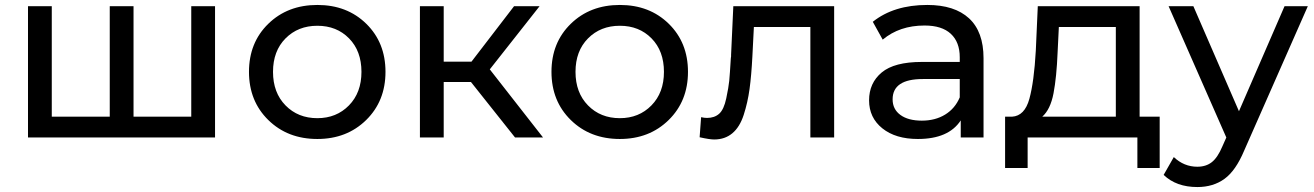

<svg xmlns="http://www.w3.org/2000/svg" viewBox="-20 -555 5304 775"><path d="M752 -84V-530H848V0H93V-530H189V-84H423V-530H519V-84Z M1261 6Q1141 6 1063 -70.5Q985 -147 985 -265Q985 -383 1063 -459Q1141 -535 1261 -535Q1381 -535 1458.5 -459Q1536 -383 1536 -265Q1536 -147 1458 -70.5Q1380 6 1261 6ZM1261 -78Q1338 -78 1388.5 -129.5Q1439 -181 1439 -265Q1439 -349 1389 -400Q1339 -451 1261 -451Q1183 -451 1132.5 -400Q1082 -349 1082 -265Q1082 -181 1132.5 -129.5Q1183 -78 1261 -78Z M2172 0H2059L1881 -224H1771V0H1675V-530H1771V-306H1883L2055 -530H2158L1957 -275Z M2482 6Q2362 6 2284 -70.5Q2206 -147 2206 -265Q2206 -383 2284 -459Q2362 -535 2482 -535Q2602 -535 2679.5 -459Q2757 -383 2757 -265Q2757 -147 2679 -70.5Q2601 6 2482 6ZM2482 -78Q2559 -78 2609.5 -129.5Q2660 -181 2660 -265Q2660 -349 2610 -400Q2560 -451 2482 -451Q2404 -451 2353.5 -400Q2303 -349 2303 -265Q2303 -181 2353.5 -129.5Q2404 -78 2482 -78Z M2931 -334 2940 -530H3347V0H3251V-446H3023L3017 -328Q3013 -250 3005.5 -195.5Q2998 -141 2982 -91.5Q2966 -42 2936 -17Q2906 8 2863 8Q2844 8 2804 -1L2810 -82Q2823 -79 2834 -79Q2864 -79 2883 -96Q2902 -113 2911.5 -158Q2921 -203 2923.5 -228.5Q2926 -254 2930 -321Q2930 -323 2930.5 -324Q2931 -325 2931 -327Q2931 -329 2931 -330.5Q2931 -332 2931 -334Z M3723 -535Q3833 -535 3891.5 -481Q3950 -427 3950 -320V0H3858V-69Q3809 6 3685 6Q3595 6 3541.5 -37Q3488 -80 3488 -150Q3488 -220 3539 -262.5Q3590 -305 3701 -305H3854V-324Q3854 -385 3818 -418.5Q3782 -452 3712 -452Q3611 -452 3543 -395L3503 -467Q3588 -535 3723 -535ZM3701 -68Q3755 -68 3795 -92.5Q3835 -117 3854 -162V-236H3705Q3583 -236 3583 -154Q3583 -114 3614.5 -91Q3646 -68 3701 -68Z M4580 -530V-84H4661V123H4571V0H4128V123H4037V-84H4065Q4116 -87 4135 -156Q4154 -225 4161 -351L4169 -530ZM4254 -446 4249 -344Q4245 -244 4232.5 -178.5Q4220 -113 4187 -84H4484V-446Z M4981 -106 5165 -530H5259L5002 53Q4968 134 4922.5 167Q4877 200 4813 200Q4728 200 4677 151L4718 79Q4759 118 4813 118Q4848 118 4871.5 99.5Q4895 81 4914 36L4930 0L4697 -530H4797Z"/></svg>

Font: false
Style: Regular
Weight: 500
Designer: Julieta Ulanovsky
Foundry: Julieta Ulanovsky
Version: Version 7.222;hotconv 1.0.109;makeotfexe 2.5.65596